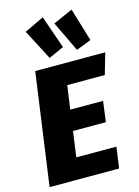

<svg xmlns="http://www.w3.org/2000/svg" viewBox="-144 -1073 836 1152"><g transform="rotate(-15 274.0 -497.5)"><path d="M240 -995 119 -937 217 -749 311 -791ZM419 -995 298 -941 388 -753 481 -789ZM548 -695H113L16 0H448L466 -131H217L239 -289H443L460 -417H256L277 -564H510Z"/></g></svg>

Font: Fira Sans ExtraBold
Style: Italic
Weight: 800
Italic angle: -8°
Designer: bBox Type GmbH & Carrois Corporate GbR & Edenspiekermann AG
Foundry: bBox Type GmbH & Carrois Corporate GbR & Edenspiekermann AG
Version: Version 4.301;PS 004.301;hotconv 1.0.88;makeotf.lib2.5.64775